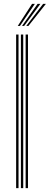

<svg xmlns="http://www.w3.org/2000/svg" viewBox="-20 -980 259 1000"><path d="M113.5 0V-800H125.8V0ZM64 0V-800H76.5V0ZM88.8 0V-800H101V0ZM72.5 -845 147 -959.8H161.5L83.8 -845ZM116.8 -845 204.5 -959.8H219L128 -845ZM94.8 -845 175.8 -959.8H190.2L105.8 -845Z"/></svg>

Font: Big Shoulders Inline Text Thin Light
Style: Regular
Weight: 300
Version: Version 2.002